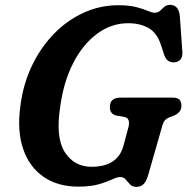

<svg xmlns="http://www.w3.org/2000/svg" viewBox="-20 -734 751 769"><path d="M454 -713Q498 -713 526.2 -705.5Q554.5 -698 571.8 -690.5Q589 -683 599 -683Q613 -683 621.2 -691Q629.5 -699 638.2 -706.8Q647 -714.5 661.5 -714.5Q697 -714.5 700.5 -666L710.5 -524.5Q711.5 -505 702.2 -495.2Q693 -485.5 680 -484.5Q649.5 -481.5 638 -513L625 -553Q609 -602.5 575 -621.8Q541 -641 493 -641Q426.5 -641 369.5 -599.2Q312.5 -557.5 273.5 -482Q234.5 -406.5 221 -305Q202 -182.5 239.8 -124.2Q277.5 -66 346.5 -66Q452 -66 474.5 -150.5L494 -223Q504 -260.5 478 -265.5L445 -271.5Q431.5 -275 425.8 -283.8Q420 -292.5 420 -305Q420 -343 463 -343H670.5Q692.5 -343 699.8 -333.8Q707 -324.5 706.5 -309Q706.5 -295 697.5 -285.2Q688.5 -275.5 675.5 -270.5L658 -264Q646 -259 640 -251.5Q634 -244 630 -230L574.5 -36.5Q567 -8.5 555.5 3Q544 14.5 526 14.5Q510 14.5 500.8 4.5Q491.5 -5.5 483.2 -15.2Q475 -25 461.5 -25Q449.5 -25 429.5 -15.5Q409.5 -6 376.5 3.8Q343.5 13.5 293.5 13.5Q211.5 13.5 154.8 -25.5Q98 -64.5 73 -136.8Q48 -209 61.5 -308.5Q72 -394.5 106.8 -468.2Q141.5 -542 194.5 -597Q247.5 -652 313.8 -682.5Q380 -713 454 -713Z"/></svg>

Font: Fraunces 72pt SuperSoft SemiBold
Style: Italic
Weight: 600
Italic angle: -16°
Version: Version 1.000;[b76b70a41]